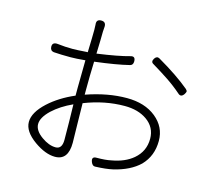

<svg xmlns="http://www.w3.org/2000/svg" viewBox="-110 -911 1161 1052"><g transform="rotate(15 470.0 -384.5)"><path d="M286 9Q232 9 168 -36Q99 -85 99 -139Q99 -193 164 -253Q223 -307 309 -344V-390Q309 -437 311 -545Q259 -540 228 -540Q174 -540 132 -543Q112 -546 111 -568Q110 -596 143 -592Q184 -587 227 -587Q250 -587 306 -591Q310 -591 312 -591Q315 -683 315 -719Q315 -739 314 -748Q310 -778 339 -778Q366 -778 365 -750Q363 -732 363 -721Q363 -682 360 -596Q482 -613 545 -631Q571 -638 571 -608Q571 -587 554 -583Q482 -565 359 -550Q356 -469 356 -394V-362Q477 -404 585 -404Q687 -404 750.5 -352.5Q814 -301 814 -222Q814 -137 759 -80Q706 -29 613 -7Q573 2 513 4Q498 5 490 -15Q478 -45 508 -45Q559 -45 590 -52Q665 -65 711 -104Q765 -150 765 -221Q765 -286 711 -324Q661 -359 585 -359Q471 -359 357 -314Q357 -273 359 -193Q361 -115 361 -90Q361 9 286 9ZM276 -42Q313 -42 313 -94Q313 -118 312 -196Q310 -261 310 -295Q242 -264 197 -222Q151 -178 151 -141Q151 -104 196 -72Q238 -42 276 -42ZM850 -501Q811 -535 769 -563Q738 -584 677 -621Q659 -630 672 -651Q684 -669 700 -660Q814 -594 883 -536Q891 -529 891 -522Q890 -517 884 -507Q868 -484 850 -501Z"/></g></svg>

Font: GenSenRounded TW L
Style: Regular
Weight: 300
Version: Version 1.501;PS 1;hotconv 16.6.51;makeotf.lib2.5.65220